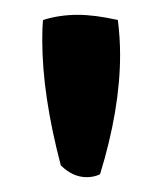

<svg xmlns="http://www.w3.org/2000/svg" viewBox="-20 -624 221 259"><path d="M37 -570Q37 -588 38 -597Q60 -604 85 -604Q108 -604 139 -597Q142 -573 142 -550Q142 -477 115 -389Q107 -385 97 -385Q78 -385 62 -401Q37 -496 37 -570Z"/></svg>

Font: Gorditas
Style: Bold
Weight: 700
Designer: Gustavo Dipre (gbrenda1987@gmail.com)
Foundry: Gustavo Dipre (gbrenda1987@gmail.com)
Version: Version 001.001